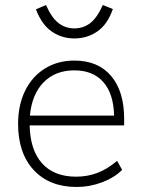

<svg xmlns="http://www.w3.org/2000/svg" viewBox="-20 -737 564 764"><path d="M474 -238H98Q100 -140 147.5 -87Q195 -34 283 -34Q328 -34 367.5 -49Q407 -64 446 -97L466 -61Q435 -30 386 -11.5Q337 7 285 7Q177 7 114.5 -60Q52 -127 52 -244Q52 -319 80 -376Q108 -433 159 -464.5Q210 -496 276 -496Q370 -496 422 -435Q474 -374 474 -264ZM99 -277H434Q432 -364 391 -410.5Q350 -457 276 -457Q200 -457 153.5 -409.5Q107 -362 99 -277ZM123 -700 163 -717Q185 -667 212.5 -645.5Q240 -624 276 -624Q312 -624 339.5 -645.5Q367 -667 389 -717L429 -701Q408 -640 367.5 -612Q327 -584 276 -584Q226 -584 186 -611.5Q146 -639 123 -700Z"/></svg>

Font: wassup Sans
Style: Light
Weight: 200
Version: Version 2.001